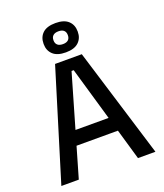

<svg xmlns="http://www.w3.org/2000/svg" viewBox="-153 -949 896 1050"><g transform="rotate(-20 295.0 -424.0)"><path d="M21 0 217 -639H372.5L568.5 0H467L301 -572H288.5L122.5 0ZM149 -178.5V-261.5H439.5V-178.5ZM195.5 -762V-764Q195.5 -802.5 220.2 -825.5Q245 -848.5 295 -848.5Q344.5 -848.5 369.2 -825.5Q394 -802.5 394 -764V-762Q394 -724.5 369.2 -701.2Q344.5 -678 295 -678Q245 -678 220.2 -701.2Q195.5 -724.5 195.5 -762ZM253 -762.5Q253 -745 263.8 -735.5Q274.5 -726 295 -726Q315.5 -726 326 -735.5Q336.5 -745 336.5 -762.5V-764Q336.5 -781.5 326 -791Q315.5 -800.5 295 -800.5Q274.5 -800.5 263.8 -791Q253 -781.5 253 -764Z"/></g></svg>

Font: Anek Gujarati Medium Medium
Style: Regular
Weight: 500
Version: Version 1.003